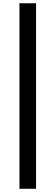

<svg xmlns="http://www.w3.org/2000/svg" viewBox="-20 -873 340 1177"><path d="M201 -853V284.2H99.2V-853Z"/></svg>

Font: 寒蝉端黑体 Light
Style: Regular
Weight: 300
Designer: ChillDuanSans {Warren2060}; 
Source Han Sans {Ryoko NISHIZUKA 西塚涼子 (kana, bopomofo & ideographs); Paul D. Hunt (Latin, G
Foundry: ChillType&Adobe
Version: Version 1.300;Glyphs 3.3 (3306)